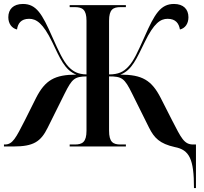

<svg xmlns="http://www.w3.org/2000/svg" viewBox="-20 -740 1031 970"><path d="M960 210H970V-10H956C910 -10 896 -42 849 -133L792 -245C746 -335 698 -363 588 -363C647 -385 671 -446 711 -527C758 -624 791 -645 827 -645C868 -645 884 -621 889 -591C915 -597 932 -620 932 -653C932 -693 907 -720 859 -720C791 -720 761 -669 711 -556C677 -480 656 -432 628 -403C604 -377 578 -364 531 -364V-635C531 -692 551 -704 589 -704H616V-714H332V-704H358C396 -704 417 -692 417 -635V-364C374 -365 350 -378 326 -403C299 -432 277 -480 243 -556C193 -669 164 -720 96 -720C47 -720 22 -693 22 -653C22 -620 40 -597 66 -591C70 -621 86 -645 127 -645C163 -645 197 -624 244 -527C283 -446 307 -385 366 -363C256 -363 208 -335 162 -245L106 -133C60 -43 44 -10 5 -10H0V0H48C149 0 186 -24 221 -95L307 -268C344 -342 357 -353 417 -354V-80C417 -22 396 -10 358 -10H332V0H616V-10H589C551 -10 531 -22 531 -80V-354C596 -354 609 -345 647 -268L733 -95C759 -43 787 -14 863 3C937 17 960 64 960 210Z"/></svg>

Font: Noto Serif Display SemiCondensed SemiBold
Style: Regular
Weight: 600
Width: 4
Designer: Monotype Design Team
Foundry: Monotype Imaging Inc.
Version: Version 2.009